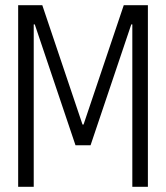

<svg xmlns="http://www.w3.org/2000/svg" viewBox="-20 -720 640 740"><path d="M110 0H50V-700H143L298 -240H302L457 -700H550V0H490V-626H486L329 -160H271L114 -626H110Z"/></svg>

Font: CommitMonoV142 ExtLt
Style: Regular
Weight: 200
Monospace: yes
Designer: Eigil Nikolajsen
Foundry: Eigil Nikolajsen
Version: Version 1.142